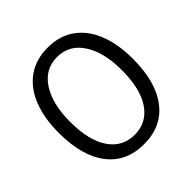

<svg xmlns="http://www.w3.org/2000/svg" viewBox="-173 -756 897 897"><g transform="rotate(-45 275.0 -308.0)"><path d="M275 11Q158 11 94 -72.5Q30 -156 30 -308Q30 -406 58.5 -477.5Q87 -549 142 -588Q197 -627 275 -627Q353 -627 408 -588Q463 -549 491.5 -477.5Q520 -406 520 -308Q520 -156 456 -72.5Q392 11 275 11ZM275 -51Q355 -51 400.5 -117.5Q446 -184 446 -308Q446 -425 400.5 -495Q355 -565 275 -565Q195 -565 149.5 -495Q104 -425 104 -308Q104 -184 149.5 -117.5Q195 -51 275 -51Z"/></g></svg>

Font: Inconsolata SemiExpanded
Style: Regular
Weight: 400
Width: 6
Monospace: yes
Designer: Raph Levien, Cyreal, Brenton Simpson
Foundry: Raph Levien, Cyreal, Google
Version: Version 3.000; ttfautohint (v1.8.2.53-6de2)